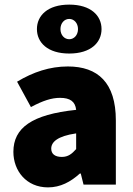

<svg xmlns="http://www.w3.org/2000/svg" viewBox="-20 -800 576 832"><path d="M188 12C242 12 286 -12 326 -48H330L342 0H482V-278C482 -442 404 -512 274 -512C196 -512 124 -488 54 -446L114 -336C166 -364 204 -376 240 -376C284 -376 306 -360 310 -324C118 -304 38 -246 38 -142C38 -60 94 12 188 12ZM248 -120C218 -120 202 -133 202 -156C202 -184 228 -210 310 -222V-154C292 -134 276 -120 248 -120ZM280 -568C374 -568 420 -616 420 -674C420 -732 374 -780 280 -780C186 -780 140 -732 140 -674C140 -616 186 -568 280 -568ZM280 -630C259 -630 242 -648 242 -674C242 -700 259 -718 280 -718C301 -718 318 -700 318 -674C318 -648 301 -630 280 -630Z"/></svg>

Font: Source Sans Pro Black
Style: Regular
Weight: 900
Designer: Paul D. Hunt
Foundry: Adobe Systems Incorporated
Version: Version 3.006;hotconv 1.0.111;makeotfexe 2.5.65597